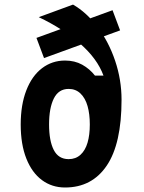

<svg xmlns="http://www.w3.org/2000/svg" viewBox="-20 -821 640 853"><path d="M72 -268Q72 -355.4 97 -419.7Q122 -484 166.7 -518Q211.4 -552 269 -552Q312 -552 345.2 -533.6Q378.4 -515.2 402 -485H439.8Q412 -561 335.1 -627.7Q258.2 -694.4 152.2 -744.8L304.4 -800.6Q364.6 -766 413.9 -700.5Q463.2 -635 491.6 -550.7Q520 -466.4 520 -378Q520 -182.6 454.3 -85.3Q388.6 12 269 12Q211 12 166.5 -20.8Q122 -53.6 97 -116.6Q72 -179.6 72 -268ZM379 -268Q379 -314.4 369 -349.7Q359 -385 337.7 -405.5Q316.4 -426 285 -426Q240.4 -426 219.2 -383.6Q198 -341.2 198 -268Q198 -195.4 218.9 -154.7Q239.8 -114 285 -114Q316.4 -114 337.7 -133.5Q359 -153 369 -187.3Q379 -221.6 379 -268ZM480 -775.6 513.6 -686 175.6 -563 142 -652.6Z"/></svg>

Font: Fliege Mono Thin
Style: Regular
Weight: 100
Version: Version 0.020;Glyphs 3.3 (3306)